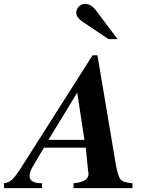

<svg xmlns="http://www.w3.org/2000/svg" viewBox="-88 -967 775 987"><path d="M593 0H290V-25Q367 -31 367 -74Q367 -77 365 -89L353 -208H138L81 -112Q64 -84 64 -62Q64 -25 128 -25V0H-67L-68 -25Q-42 -28 -25 -44.5Q-8 -61 18 -101L388 -683H413L507 -123Q518 -61 532 -44.5Q546 -28 593 -25ZM346 -248 309 -491 161 -248ZM516 -766H470L338 -854Q304 -877 304 -902Q304 -920 317.5 -933.5Q331 -947 349 -947Q380 -947 405 -914Z"/></svg>

Font: STIX
Style: Bold Italic
Weight: 700
Italic angle: -16.33°
Designer: MicroPress Inc., with final additions and corrections provided by Coen Hoffman, Elsevier (retired)
Version: Version 1.1.1